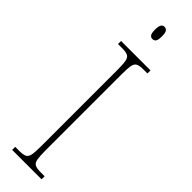

<svg xmlns="http://www.w3.org/2000/svg" viewBox="-307 -896 890 890"><g transform="rotate(45 137.5 -451.5)"><path d="M40 0V-20H67Q92 -20 104 -26Q116 -32 119.5 -51Q123 -70 123 -108V-606Q123 -645 119.5 -663.5Q116 -682 104 -688Q92 -694 67 -694H40V-714H233V-694H207Q182 -694 170 -688Q158 -682 154.5 -663.5Q151 -645 151 -606V-108Q151 -70 154.5 -51Q158 -32 170 -26Q182 -20 207 -20H233V0ZM136 -823Q126 -823 120 -831Q114 -839 114 -863Q114 -886 120 -894.5Q126 -903 136 -903Q147 -903 153 -894.5Q159 -886 159 -863Q159 -839 153 -831Q147 -823 136 -823Z"/></g></svg>

Font: Noto Serif Condensed Thin
Style: Regular
Weight: 100
Width: 3
Designer: Monotype Design Team
Foundry: Monotype Imaging Inc.
Version: Version 2.013; ttfautohint (v1.8.4.7-5d5b)